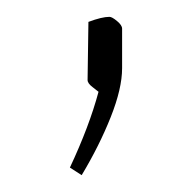

<svg xmlns="http://www.w3.org/2000/svg" viewBox="-20 -105 225 228"><path d="M63 94Q86 45 97 4Q96 3 90 -1.5Q84 -6 84 -10L85 -79Q101 -85 110 -85Q113 -85 119 -80Q125 -75 125 -71V-24Q125 0 111.5 34Q98 68 77 103Z"/></svg>

Font: Grenze Thin
Style: Regular
Weight: 250
Designer: Renata Polastri
Foundry: Omnibus-Type
Version: Version 1.002; ttfautohint (v1.8)